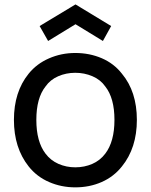

<svg xmlns="http://www.w3.org/2000/svg" viewBox="-20 -812 666 848"><path d="M192.5 -631 155 -697 313.5 -792.5 471 -697 434.5 -631 313.5 -705ZM106.5 -77Q41.5 -159 41.5 -282.5Q41.5 -406.5 106.5 -486.5Q142 -530.5 196 -554Q250.5 -578 312.5 -578Q375.5 -578 429.5 -554.8Q483.5 -531.5 518.5 -486.5Q584.5 -407.5 584.5 -282.5Q584.5 -158.5 518.5 -77Q482.5 -31.5 429 -8Q375.5 15.5 312.5 15.5Q251 15.5 196.8 -8Q142.5 -31.5 106.5 -77ZM445 -430Q424 -460 388.5 -475.2Q353 -490.5 312.5 -490.5Q272 -490.5 237 -475.2Q202 -460 181 -430Q140.5 -379 140.5 -282.5Q140.5 -186.5 181 -133.5Q203.5 -103.5 238.2 -88.2Q273 -73 312.5 -73Q353 -73 387.8 -88.2Q422.5 -103.5 445 -133.5Q485.5 -186.5 485.5 -282.5Q485.5 -379 445 -430Z"/></svg>

Font: Russisch Sans Medium
Style: Regular
Weight: 500
Width: 4
Designer: Michael Sharanda (font) & Cristiano Sobral (main changes)
Foundry: Michael Sharanda
Version: Version 2.00;September 8, 2020;FontCreator 13.0.0.2681 64-bi